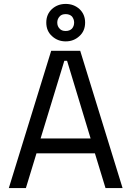

<svg xmlns="http://www.w3.org/2000/svg" viewBox="-20 -959 654 979"><path d="M112 0H25L241 -700H389L605 0H518L464 -177H166ZM308 -649 187 -253H442L322 -649ZM245 -775Q216 -801 216 -844Q216 -886 245 -913Q274 -939 315 -939Q356 -939 385 -913Q414 -886 414 -844Q414 -801 385 -775Q356 -748 315 -748Q274 -748 245 -775ZM315 -801Q335 -801 347 -813Q358 -826 358 -844Q358 -861 347 -875Q335 -887 315 -887Q294 -887 284 -875Q272 -862 272 -844Q272 -825 284 -813Q294 -801 315 -801Z"/></svg>

Font: Rilu
Style: Regular
Weight: 500
Designer: Alí Sinisterra
Foundry: Alí Sinisterra
Version: 0.1